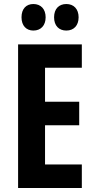

<svg xmlns="http://www.w3.org/2000/svg" viewBox="-20 -935 475 955"><path d="M87 -849C87 -807 111 -783 146 -783C183 -783 207 -808 207 -849C207 -890 183 -915 146 -915C111 -915 87 -892 87 -849ZM249 -849C249 -807 273 -783 310 -783C347 -783 371 -808 371 -849C371 -890 347 -915 310 -915C274 -915 249 -892 249 -849ZM387 0V-117H204V-312H374V-429H204V-598H387V-714H70V0Z"/></svg>

Font: Noto Sans Gurmukhi ExtraCondensed
Style: Bold
Weight: 700
Width: 2
Designer: Jelle Bosma - Monotype Design Team
Foundry: Monotype Imaging Inc.
Version: Version 2.004